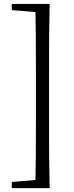

<svg xmlns="http://www.w3.org/2000/svg" viewBox="-20 -798 384 991"><path d="M236.1 -777.6Q234.1 -693.6 233.6 -606.7Q233.1 -519.9 233.1 -432.8V-171.9Q233.1 -86.1 233.6 0.5Q234.1 87.1 236.1 172.9H162.4Q164.4 88.8 164.9 2Q165.4 -84.8 165.4 -171.9V-432.8Q165.4 -518.7 164.9 -605.2Q164.4 -691.8 162.4 -777.6ZM199.7 -777.6V-734.1H180.1L40.6 -745.9V-777.6ZM199.7 129.4V172.9H40.6V141.2L180.1 129.4Z"/></svg>

Font: Noto Serif SC ExtraLight
Style: Regular
Weight: 200
Designer: Ryoko NISHIZUKA 西塚涼子 (kana & ideographs); Frank Grießhammer (Latin, Greek & Cyrillic); Wenlong ZHANG 张文龙 (bopomofo); San
Foundry: Adobe
Version: Version 2.002-H1;hotconv 1.1.0;makeotfexe 2.6.0